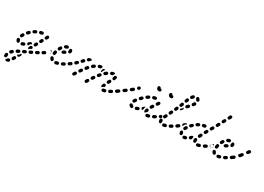

<svg xmlns="http://www.w3.org/2000/svg" viewBox="-57 -1421 3570 2596"><g transform="rotate(30 1728.0 -123.0)"><path d="M18 275Q22 274 28 271Q36 267 45 269Q54 272 59 280Q61 284 61 288Q62 293 61 297Q59 301 57 305Q54 308 50 311Q36 318 23 320Q14 321 6 315Q-1 309 -2 300Q-2 300 -2 299Q-2 298 -2 298Q3 295 8 291Q14 284 18 275Q18 275 18 275ZM-7 222Q-12 220 -16 217Q-16 217 -17 217Q-17 216 -17 216Q-22 215 -26 216Q-31 217 -34 220Q-38 222 -41 226Q-43 230 -44 234Q-46 246 -46 258Q-46 267 -40 274Q-33 281 -24 281Q-20 281 -15 279Q-11 278 -8 274Q-5 271 -3 267Q-1 263 -1 259Q-1 250 0 243Q1 237 0 231Q-2 226 -7 222ZM64 230 73 213Q78 204 87 202Q96 199 104 204Q112 209 115 218Q117 227 113 235L103 252Q101 256 97 259Q94 262 89 263Q85 264 81 264Q77 263 73 261Q71 259 68 256Q66 255 65 254Q61 248 61 242Q60 236 64 230ZM42 152Q39 149 35 146Q32 144 27 144Q23 144 18 145Q14 146 11 149Q2 157 -6 164Q-12 171 -12 180Q-12 190 -5 196Q-2 199 2 201Q6 203 11 203Q15 203 19 201Q23 199 27 196Q32 190 40 184Q47 178 48 168Q48 159 42 152ZM142 133Q139 142 133 149Q127 155 120 159Q111 164 103 168Q104 173 107 177Q110 182 115 184Q123 189 132 186Q141 183 145 175L155 157Q158 152 158 146Q157 139 154 134Q149 134 144 132Q143 131 142 131Q142 132 142 133ZM120 126Q122 122 121 117Q121 113 119 109Q114 101 106 98Q97 95 88 99Q79 104 70 109Q62 114 60 123Q57 132 62 140Q66 148 75 151Q84 153 92 149Q100 144 109 139Q113 137 116 134Q119 130 120 126ZM199 89Q200 84 200 80Q200 75 198 71Q194 63 185 60Q177 57 168 61L150 69Q146 71 143 74Q140 78 138 82Q137 86 137 91Q137 95 139 99Q143 107 152 111Q161 114 169 110L187 101Q191 99 194 96Q197 93 199 89ZM277 34Q275 30 272 27Q269 24 265 22Q260 21 256 21Q251 21 247 23L229 32Q225 34 222 37Q219 41 218 45Q216 49 217 54Q217 58 219 62Q221 66 224 69Q227 72 231 74Q236 75 240 75Q245 75 249 73L267 64Q275 60 278 51Q281 42 277 34ZM355 -6Q353 -10 350 -13Q346 -16 342 -17Q338 -19 333 -18Q329 -18 325 -16L307 -6Q299 -2 296 7Q293 16 298 24Q300 28 303 31Q307 34 311 35Q315 36 320 36Q324 35 328 33L346 24Q354 20 357 11Q360 2 355 -6ZM129 -9Q127 -13 124 -16Q121 -19 117 -20Q112 -22 108 -22Q104 -22 99 -20Q90 -15 82 -13Q73 -10 69 -1Q65 7 68 16Q69 20 72 23Q75 27 79 29Q83 31 88 31Q92 31 96 30Q107 26 118 21Q127 17 130 9Q133 0 129 -9ZM188 -1 189 -2 198 -19Q202 -27 211 -30Q220 -32 228 -28Q232 -26 235 -22Q238 -19 239 -15Q241 -10 240 -6Q240 -1 238 2L237 3L220 12Q212 15 206 22Q202 26 200 30Q199 30 199 30Q198 30 198 30Q190 25 187 16Q184 7 188 -1ZM8 19Q-3 7 -7 -10Q-8 -15 -8 -19Q-7 -23 -5 -27Q-2 -31 1 -34Q5 -36 9 -37Q18 -40 26 -35Q34 -30 37 -21Q38 -15 41 -12Q43 -10 44 -8Q45 -6 46 -3Q45 1 44 6Q44 10 44 13Q44 15 42 17Q41 18 40 20Q33 26 24 26Q14 25 8 19ZM431 -51Q428 -55 425 -58Q421 -61 417 -62Q412 -63 408 -62Q403 -61 400 -59L382 -48Q375 -44 372 -35Q370 -26 375 -18Q377 -14 381 -11Q385 -8 389 -7Q393 -6 398 -7Q402 -8 406 -10L423 -20Q431 -25 433 -34Q435 -43 431 -51ZM205 -51Q206 -51 207 -52Q206 -55 205 -57Q204 -60 202 -62Q199 -66 195 -68Q191 -70 187 -70Q182 -71 178 -70Q174 -68 170 -65Q162 -59 154 -53Q151 -50 148 -46Q146 -43 145 -38Q145 -34 146 -29Q147 -25 150 -22Q153 -17 158 -14Q163 -12 169 -12V-13L178 -29Q182 -37 189 -42Q196 -48 205 -51ZM239 -48Q243 -46 247 -45Q252 -45 256 -46Q260 -48 264 -50Q267 -53 269 -57L279 -75Q281 -79 281 -83Q282 -88 280 -92Q279 -96 276 -100Q273 -103 270 -105Q261 -110 252 -107Q243 -104 239 -96L230 -78Q225 -70 228 -61Q231 -52 239 -48ZM490 -73Q491 -77 490 -82Q489 -86 486 -90Q481 -98 472 -99Q463 -101 455 -95Q451 -93 449 -89Q446 -85 446 -81Q445 -76 446 -72Q447 -68 449 -64Q455 -56 464 -55Q473 -53 481 -58V-59Q485 -61 487 -65Q489 -69 490 -73ZM6 -74Q7 -70 10 -67Q13 -63 17 -62Q26 -58 35 -61Q43 -64 47 -72Q51 -81 56 -89Q61 -97 59 -106Q56 -115 48 -120Q44 -122 40 -123Q36 -124 31 -122Q27 -121 23 -119Q20 -116 18 -112Q11 -102 7 -91Q5 -87 5 -83Q4 -78 6 -74ZM269 -139Q270 -134 273 -131Q276 -127 280 -125Q288 -121 297 -124Q306 -126 311 -135L320 -152Q322 -156 323 -161Q323 -165 322 -169Q320 -174 318 -177Q315 -181 311 -183Q303 -187 294 -184Q285 -182 280 -174L271 -156Q269 -152 268 -147Q268 -143 269 -139ZM63 -139Q66 -136 70 -134Q75 -133 79 -133Q84 -133 88 -135Q92 -137 95 -140Q102 -147 109 -154Q116 -161 116 -170Q116 -179 110 -186Q107 -189 102 -191Q98 -193 94 -193Q89 -193 85 -192Q81 -190 78 -187Q70 -179 62 -171Q56 -164 56 -155Q56 -145 63 -139ZM128 -201Q133 -193 142 -191Q152 -189 159 -194Q168 -199 176 -204Q185 -208 187 -217Q190 -226 186 -234Q181 -243 172 -245Q163 -248 155 -243Q145 -238 135 -232Q127 -227 125 -218Q123 -209 128 -201ZM311 -216Q312 -212 315 -208Q317 -205 321 -203Q325 -201 330 -200Q334 -200 338 -201Q343 -202 346 -205Q350 -208 352 -212L362 -229Q366 -237 364 -246Q361 -255 353 -260Q345 -264 336 -262Q327 -259 322 -251L313 -233Q310 -229 310 -225Q309 -221 311 -216ZM208 -243Q210 -234 218 -229Q226 -224 235 -226Q244 -229 253 -230Q263 -231 268 -238Q274 -246 273 -255Q272 -259 270 -263Q268 -267 264 -270Q261 -273 257 -274Q252 -275 248 -274Q236 -273 225 -270Q216 -268 211 -260Q206 -252 208 -243Z M652 8Q654 4 655 0Q655 -4 654 -9Q652 -18 644 -22Q636 -27 627 -25Q617 -22 607 -20Q598 -19 593 -11Q587 -4 589 5Q590 10 592 14Q594 17 598 20Q602 23 606 24Q610 25 615 24Q626 22 638 19Q643 18 646 15Q650 12 652 8ZM530 6Q519 -5 512 -20Q509 -29 513 -37Q516 -46 525 -49Q533 -53 542 -49Q551 -46 554 -37Q557 -30 561 -26Q564 -23 566 -19Q568 -15 568 -11Q567 -9 567 -8Q566 -5 566 -2Q565 0 564 2Q563 4 561 5Q555 12 546 12Q536 12 530 6ZM736 -50Q734 -53 730 -56Q727 -59 723 -60Q718 -61 714 -61Q709 -60 705 -58Q696 -53 687 -48Q683 -46 680 -43Q677 -40 676 -35Q674 -31 675 -27Q675 -22 677 -18Q681 -10 690 -7Q699 -4 707 -8Q717 -13 727 -19Q735 -23 738 -32Q741 -41 736 -50ZM795 -90Q793 -94 789 -96Q785 -98 781 -99Q776 -100 772 -99Q768 -98 764 -95L762 -94Q755 -89 753 -80Q751 -70 757 -63Q759 -59 763 -57Q767 -54 771 -54Q776 -53 780 -54Q784 -55 788 -57L790 -59Q798 -64 799 -73Q801 -82 795 -90ZM449 -64Q447 -68 446 -72Q445 -77 446 -81Q447 -86 449 -89Q452 -93 455 -96L473 -108Q476 -110 479 -111Q483 -112 486 -112Q485 -108 485 -104Q484 -95 486 -87Q488 -78 493 -70Q494 -69 495 -68L481 -58Q473 -53 464 -55Q455 -57 449 -64ZM526 -75Q535 -73 543 -79Q550 -85 552 -94Q553 -104 555 -114Q556 -118 556 -122Q555 -127 553 -131Q550 -134 546 -137Q543 -140 538 -141Q529 -143 521 -138Q514 -133 512 -124Q509 -112 507 -100Q506 -91 511 -84Q517 -76 526 -75ZM615 -191 634 -201Q643 -205 652 -202Q660 -199 665 -191Q669 -182 666 -174Q663 -165 654 -161L635 -151Q626 -147 618 -149Q609 -152 605 -161Q603 -163 603 -166Q602 -169 602 -172Q604 -175 606 -178Q609 -183 611 -189Q612 -189 613 -190Q614 -190 615 -191ZM536 -177Q537 -173 540 -169Q543 -166 547 -164Q551 -162 555 -161Q560 -161 564 -162Q568 -164 572 -166Q575 -169 577 -173Q582 -182 587 -190Q592 -198 590 -207Q589 -216 581 -221Q573 -227 564 -225Q555 -223 550 -215Q543 -205 537 -194Q535 -190 535 -186Q534 -181 536 -177ZM708 -262Q699 -265 691 -261Q689 -260 687 -259Q685 -257 683 -255Q683 -254 683 -253Q682 -245 679 -238Q679 -236 679 -234Q680 -233 680 -231Q680 -230 680 -229Q676 -220 680 -212Q683 -203 691 -199Q695 -197 700 -197Q704 -197 709 -199Q713 -200 716 -203Q719 -206 721 -211Q726 -220 726 -232Q726 -242 721 -251Q717 -259 708 -262ZM598 -240Q602 -232 611 -229Q620 -226 628 -230Q636 -234 644 -236Q648 -237 652 -240Q656 -243 658 -247Q660 -251 661 -255Q661 -259 660 -264Q658 -273 650 -278Q642 -282 633 -280Q620 -277 608 -270Q599 -266 597 -257Q594 -248 598 -240Z M1126 -10Q1125 -14 1122 -18Q1120 -21 1116 -24Q1108 -29 1099 -26Q1090 -24 1085 -16L1073 3Q1071 7 1070 11Q1070 16 1071 20Q1072 24 1075 28Q1077 31 1081 34Q1089 39 1098 36Q1107 34 1112 26L1123 7Q1126 3 1126 -1Q1127 -5 1126 -10ZM932 -11Q931 -15 929 -19Q926 -23 923 -25Q915 -30 906 -28Q897 -26 891 -19Q884 -7 880 -1Q874 7 876 16Q877 25 885 30Q889 33 893 34Q898 35 902 34Q906 33 910 31Q914 29 916 25Q921 18 929 6Q932 2 932 -2Q933 -6 932 -11ZM1392 11Q1394 7 1395 3Q1395 -2 1394 -6Q1392 -15 1384 -20Q1376 -24 1367 -22Q1357 -19 1348 -18Q1344 -18 1340 -16Q1336 -13 1333 -10Q1330 -6 1329 -2Q1328 2 1329 7Q1330 16 1337 22Q1344 28 1354 26Q1366 25 1378 22Q1383 20 1386 18Q1390 15 1392 11ZM1478 -32Q1479 -36 1478 -41Q1478 -45 1475 -49Q1471 -57 1462 -60Q1453 -62 1445 -57Q1435 -52 1426 -47Q1422 -45 1419 -41Q1416 -38 1415 -34Q1414 -29 1414 -25Q1415 -20 1417 -16Q1421 -8 1430 -5Q1439 -3 1447 -7Q1457 -12 1467 -18Q1471 -21 1474 -24Q1477 -28 1478 -32ZM1300 -45Q1303 -56 1307 -68Q1310 -77 1319 -81Q1327 -85 1336 -82Q1340 -80 1344 -77Q1347 -74 1349 -70Q1351 -66 1351 -62Q1351 -57 1350 -53Q1347 -47 1346 -41Q1346 -41 1345 -41Q1337 -40 1329 -35Q1321 -31 1315 -24Q1314 -22 1312 -19Q1309 -21 1307 -23Q1305 -25 1303 -28Q1301 -32 1300 -36Q1299 -40 1300 -45ZM1167 -100Q1164 -102 1159 -103Q1155 -104 1150 -103Q1146 -103 1142 -100Q1138 -98 1136 -94Q1129 -85 1123 -76Q1118 -68 1120 -59Q1121 -50 1129 -44Q1137 -39 1146 -41Q1155 -43 1160 -50Q1167 -60 1173 -68Q1178 -76 1176 -85Q1175 -94 1167 -100ZM974 -101Q970 -103 966 -104Q961 -105 957 -105Q953 -104 949 -101Q945 -99 942 -95Q936 -87 930 -77Q925 -69 926 -60Q928 -51 936 -46Q939 -43 944 -42Q948 -41 953 -42Q957 -43 961 -46Q965 -48 967 -52Q973 -61 979 -69Q985 -77 983 -86Q981 -95 974 -101ZM1536 -90Q1530 -97 1521 -99Q1512 -101 1504 -96L1502 -94Q1498 -91 1496 -88Q1493 -84 1493 -80Q1492 -75 1493 -71Q1494 -66 1496 -63Q1499 -59 1502 -57Q1506 -54 1511 -53Q1515 -52 1519 -53Q1524 -54 1527 -57L1530 -58Q1537 -64 1539 -73Q1541 -82 1536 -90ZM812 -102Q806 -110 797 -111Q788 -113 780 -107Q772 -101 764 -95Q760 -93 758 -89Q756 -85 755 -81Q754 -77 755 -72Q756 -68 759 -64Q764 -56 773 -55Q782 -53 790 -59Q799 -65 807 -71Q814 -76 816 -85Q817 -95 812 -102ZM1347 -104Q1351 -102 1355 -102Q1360 -101 1364 -103Q1368 -104 1372 -107Q1375 -110 1377 -114Q1382 -122 1388 -133Q1392 -141 1389 -150Q1387 -159 1379 -163Q1370 -168 1361 -165Q1352 -163 1348 -154Q1342 -144 1337 -135Q1333 -126 1336 -117Q1339 -108 1347 -104ZM884 -144Q885 -149 883 -153Q881 -157 878 -160Q872 -167 863 -168Q853 -168 847 -162Q839 -155 832 -148Q825 -142 824 -133Q824 -124 830 -117Q836 -110 845 -109Q855 -108 862 -115Q869 -121 877 -129Q880 -132 882 -136Q884 -140 884 -144ZM1225 -171Q1222 -174 1218 -175Q1214 -177 1209 -176Q1205 -176 1201 -174Q1197 -172 1194 -169Q1186 -160 1179 -151Q1173 -144 1174 -135Q1175 -125 1182 -120Q1189 -114 1198 -115Q1208 -115 1214 -123Q1221 -131 1227 -139Q1234 -146 1233 -155Q1232 -165 1225 -171ZM1040 -156Q1039 -160 1037 -164Q1035 -168 1032 -171Q1025 -178 1016 -177Q1006 -176 1000 -169Q993 -161 985 -152Q983 -149 981 -144Q980 -140 980 -136Q981 -131 983 -127Q985 -123 988 -120Q992 -118 996 -116Q1000 -115 1005 -115Q1009 -116 1013 -118Q1017 -120 1020 -124Q1027 -132 1034 -140Q1037 -143 1038 -147Q1040 -151 1040 -156ZM939 -225Q932 -231 923 -231Q913 -230 907 -224L893 -209Q887 -202 887 -192Q888 -183 895 -177Q898 -174 902 -172Q906 -171 911 -171Q915 -171 919 -173Q923 -175 926 -178L940 -193Q947 -200 946 -209Q946 -219 939 -225ZM1299 -214Q1300 -218 1299 -223Q1298 -227 1295 -231Q1292 -234 1288 -236Q1284 -239 1280 -239Q1276 -240 1271 -239Q1267 -238 1263 -235Q1254 -228 1245 -220Q1238 -214 1237 -205Q1237 -196 1243 -188Q1249 -181 1258 -181Q1267 -180 1274 -186Q1282 -193 1290 -199Q1294 -202 1296 -206Q1299 -210 1299 -214ZM1106 -213Q1107 -218 1106 -222Q1105 -226 1102 -230Q1097 -237 1087 -239Q1078 -240 1071 -235Q1061 -228 1052 -221Q1045 -215 1044 -205Q1043 -196 1049 -189Q1055 -182 1064 -181Q1074 -180 1081 -186Q1089 -193 1097 -199Q1101 -201 1103 -205Q1105 -209 1106 -213ZM1380 -196Q1381 -192 1385 -189Q1388 -186 1392 -184Q1396 -183 1400 -183Q1405 -183 1409 -184Q1413 -186 1416 -189Q1420 -192 1421 -197Q1427 -211 1429 -223Q1430 -228 1428 -232Q1427 -236 1425 -240Q1422 -243 1418 -246Q1414 -248 1410 -249Q1401 -250 1393 -244Q1386 -239 1384 -230Q1383 -223 1380 -214Q1378 -210 1378 -205Q1378 -201 1380 -196ZM1196 -206Q1196 -210 1197 -215Q1199 -219 1200 -223Q1200 -224 1200 -225Q1200 -225 1200 -225Q1200 -226 1200 -226Q1200 -235 1206 -243Q1212 -250 1221 -250Q1225 -251 1230 -250Q1234 -248 1237 -245Q1238 -245 1238 -245Q1238 -244 1238 -244Q1234 -241 1230 -237Q1224 -232 1220 -224Q1215 -216 1215 -207Q1214 -203 1215 -199Q1211 -199 1208 -199Q1203 -198 1198 -197Q1196 -201 1196 -206ZM1189 -258Q1187 -266 1180 -272Q1172 -277 1164 -275Q1151 -274 1139 -270Q1135 -269 1131 -266Q1128 -263 1126 -259Q1123 -255 1123 -251Q1123 -246 1124 -242Q1127 -233 1135 -229Q1143 -224 1152 -227Q1161 -230 1170 -231Q1172 -231 1174 -232Q1176 -233 1178 -234Q1179 -237 1180 -241Q1182 -250 1188 -257Q1189 -257 1189 -258ZM1316 -243Q1315 -248 1315 -252Q1316 -256 1318 -260Q1320 -264 1323 -267Q1326 -270 1330 -272Q1343 -276 1355 -278Q1363 -280 1371 -275Q1378 -271 1380 -263Q1380 -263 1380 -262Q1372 -257 1368 -249Q1364 -242 1362 -234Q1354 -232 1345 -229Q1336 -226 1328 -230Q1319 -234 1316 -243ZM954 -243Q949 -252 952 -260Q955 -269 963 -274Q976 -281 991 -283Q1000 -284 1007 -278Q1014 -272 1015 -263Q1016 -262 1016 -261Q1016 -260 1016 -260Q1010 -258 1005 -255Q998 -249 993 -242Q991 -239 990 -237Q987 -236 984 -234Q976 -230 967 -232Q958 -235 954 -243Z M1561 -87Q1561 -91 1560 -96Q1559 -100 1557 -104Q1554 -108 1550 -110Q1547 -112 1542 -113Q1538 -114 1533 -113Q1529 -112 1525 -109L1504 -94Q1500 -91 1498 -88Q1496 -84 1495 -79Q1494 -75 1495 -71Q1496 -66 1499 -63Q1501 -59 1505 -57Q1509 -54 1513 -53Q1518 -53 1522 -54Q1526 -55 1530 -57L1551 -72Q1555 -75 1557 -79Q1560 -83 1561 -87ZM1638 -163Q1635 -166 1631 -169Q1627 -171 1623 -172Q1618 -172 1614 -171Q1610 -170 1606 -167L1585 -152Q1577 -146 1576 -137Q1575 -128 1580 -121Q1583 -117 1587 -115Q1590 -112 1595 -112Q1599 -111 1604 -112Q1608 -113 1612 -116L1633 -131Q1640 -137 1642 -146Q1643 -155 1638 -163ZM1716 -225Q1710 -232 1701 -233Q1691 -234 1684 -228Q1675 -220 1664 -212Q1657 -206 1656 -197Q1655 -187 1660 -180Q1666 -173 1675 -172Q1685 -171 1692 -177Q1703 -185 1713 -193Q1720 -199 1721 -208Q1722 -218 1716 -225ZM1774 -280Q1771 -283 1766 -285Q1762 -287 1758 -286Q1753 -286 1749 -285Q1745 -283 1742 -280Q1740 -278 1738 -276Q1731 -269 1731 -260Q1731 -250 1738 -244Q1744 -237 1753 -237Q1763 -237 1769 -244Q1772 -246 1774 -248Q1781 -255 1780 -264Q1780 -274 1774 -280Z M2076 10Q2078 7 2079 2Q2080 -2 2078 -7Q2076 -16 2068 -20Q2060 -25 2051 -23Q2041 -20 2033 -19Q2028 -19 2024 -17Q2020 -15 2018 -11Q2015 -8 2013 -4Q2012 1 2012 5Q2013 10 2015 14Q2017 17 2020 20Q2024 23 2028 25Q2032 26 2037 26Q2049 25 2062 21Q2067 20 2070 17Q2074 14 2076 10ZM1804 22Q1813 18 1816 10Q1818 6 1818 1Q1818 -3 1816 -7Q1815 -12 1811 -15Q1808 -18 1804 -20Q1799 -22 1796 -25Q1791 -33 1782 -34Q1772 -36 1765 -30Q1757 -25 1756 -16Q1754 -7 1760 1Q1765 8 1772 14Q1779 19 1787 22Q1795 25 1804 22ZM1904 -9Q1905 -14 1905 -18Q1905 -23 1903 -27Q1901 -31 1898 -34Q1894 -37 1890 -38Q1886 -39 1881 -39Q1877 -39 1873 -37Q1863 -32 1854 -28Q1850 -26 1846 -23Q1843 -20 1842 -16Q1840 -12 1840 -7Q1840 -3 1842 1Q1843 5 1847 9Q1850 12 1854 13Q1858 15 1863 15Q1867 15 1871 13Q1882 9 1893 3Q1897 2 1900 -2Q1902 -5 1904 -9ZM2160 -49Q2158 -53 2155 -55Q2151 -58 2147 -59Q2142 -61 2138 -60Q2134 -59 2130 -57Q2120 -52 2111 -47Q2107 -45 2104 -42Q2101 -38 2100 -34Q2098 -30 2099 -25Q2099 -21 2101 -17Q2105 -9 2114 -6Q2123 -3 2131 -7Q2141 -12 2152 -18Q2160 -23 2162 -32Q2165 -41 2160 -49ZM1977 -24Q1974 -27 1973 -32Q1971 -36 1972 -40Q1973 -52 1978 -66Q1980 -75 1989 -79Q1997 -84 2006 -81Q2010 -79 2013 -77Q2017 -74 2019 -70Q2021 -66 2021 -61Q2022 -57 2021 -53Q2018 -45 2017 -38Q2016 -38 2015 -37Q2006 -33 2000 -26Q1996 -21 1994 -15Q1993 -15 1993 -15Q1992 -15 1992 -15Q1987 -16 1983 -18Q1979 -20 1977 -24ZM1955 -86Q1951 -85 1948 -82Q1939 -76 1931 -70Q1927 -68 1924 -64Q1922 -60 1921 -56Q1920 -51 1921 -47Q1922 -43 1924 -39Q1929 -33 1936 -30Q1943 -28 1950 -30Q1949 -36 1950 -43Q1951 -57 1956 -73Q1958 -80 1963 -87Q1959 -87 1955 -86ZM2221 -90Q2219 -94 2215 -96Q2211 -98 2207 -99Q2202 -100 2198 -99Q2194 -98 2190 -95L2187 -93Q2179 -88 2178 -79Q2176 -69 2181 -62Q2184 -58 2188 -56Q2191 -53 2196 -53Q2200 -52 2205 -53Q2209 -54 2213 -56L2216 -59Q2224 -64 2225 -73Q2227 -82 2221 -90ZM1764 -72Q1763 -76 1763 -81Q1764 -85 1766 -89Q1772 -99 1779 -110Q1782 -113 1785 -116Q1789 -118 1794 -119Q1798 -120 1802 -119Q1807 -118 1810 -115Q1818 -110 1820 -100Q1821 -91 1816 -84Q1810 -75 1805 -67Q1803 -62 1799 -59Q1794 -57 1789 -56Q1787 -56 1785 -57Q1781 -57 1777 -57Q1776 -57 1776 -58Q1775 -58 1774 -58Q1771 -60 1768 -64Q1765 -67 1764 -72ZM2006 -126Q2005 -121 2006 -117Q2007 -113 2010 -109Q2013 -105 2017 -103Q2025 -98 2034 -101Q2043 -103 2047 -111Q2050 -115 2051 -117Q2053 -120 2059 -129Q2061 -132 2062 -137Q2063 -141 2062 -145Q2061 -150 2059 -154Q2056 -157 2053 -160Q2045 -165 2036 -163Q2027 -162 2021 -154Q2015 -144 2013 -141Q2011 -138 2009 -134Q2006 -130 2006 -126ZM1820 -149Q1820 -140 1827 -134Q1834 -127 1843 -127Q1852 -127 1859 -134Q1865 -140 1872 -147L1874 -149Q1881 -156 1881 -165Q1881 -174 1875 -181Q1868 -188 1859 -188Q1849 -188 1843 -181L1840 -179Q1833 -172 1826 -165Q1820 -159 1820 -149ZM2062 -214 2060 -211Q2055 -204 2057 -195Q2059 -185 2067 -180Q2075 -175 2084 -177Q2093 -179 2098 -187L2100 -190Q2107 -201 2110 -206Q2115 -214 2113 -223Q2111 -232 2103 -237Q2099 -239 2095 -240Q2090 -241 2086 -240Q2082 -239 2078 -236Q2074 -233 2072 -229Q2069 -225 2062 -214ZM1894 -197Q1899 -189 1908 -188Q1917 -186 1925 -191Q1934 -197 1942 -203Q1950 -208 1952 -217Q1955 -226 1950 -234Q1945 -242 1936 -244Q1927 -246 1919 -241Q1909 -235 1899 -228Q1891 -223 1890 -214Q1888 -205 1894 -197ZM1972 -244Q1975 -235 1983 -231Q1991 -226 2000 -228Q2010 -231 2019 -233Q2024 -233 2028 -236Q2031 -238 2034 -242Q2037 -245 2038 -249Q2039 -254 2038 -258Q2037 -267 2029 -273Q2022 -278 2012 -277Q2000 -275 1988 -272Q1979 -269 1975 -261Q1970 -253 1972 -244Z M2023 -403Q2027 -401 2030 -398Q2033 -395 2034 -391Q2036 -386 2036 -382Q2035 -377 2033 -373Q2032 -369 2028 -366Q2025 -363 2021 -362Q2014 -360 2007 -360Q1999 -360 1991 -363Q1984 -366 1978 -371Q1973 -377 1970 -384Q1967 -392 1967 -400Q1967 -402 1967 -403Q1967 -408 1969 -412Q1971 -416 1974 -419Q1978 -421 1982 -423Q1986 -424 1991 -424Q1998 -423 2004 -418Q2010 -413 2011 -405Q2014 -406 2017 -405Q2020 -405 2023 -403ZM2207 -403Q2211 -401 2214 -398Q2217 -395 2218 -391Q2220 -386 2220 -382Q2219 -377 2217 -373Q2216 -369 2212 -366Q2209 -363 2205 -362Q2198 -360 2191 -360Q2183 -360 2175 -363Q2168 -366 2162 -371Q2157 -377 2154 -384Q2150 -392 2151 -400Q2151 -402 2151 -403Q2151 -408 2153 -412Q2155 -416 2158 -419Q2162 -421 2166 -423Q2170 -424 2175 -424Q2182 -423 2188 -418Q2194 -413 2195 -405Q2198 -406 2201 -405Q2204 -405 2207 -403Z M2337 9Q2339 5 2339 0Q2340 -4 2338 -9Q2336 -18 2327 -22Q2319 -26 2310 -24Q2301 -21 2292 -19Q2283 -17 2278 -10Q2272 -2 2274 7Q2275 12 2277 15Q2280 19 2284 22Q2287 24 2292 25Q2296 26 2300 25Q2311 23 2323 19Q2328 18 2331 15Q2335 12 2337 9ZM2215 -6Q2209 -19 2209 -36Q2209 -45 2216 -52Q2222 -58 2232 -58Q2241 -58 2247 -52Q2254 -45 2254 -36Q2254 -28 2256 -24Q2257 -23 2257 -22Q2257 -21 2258 -20Q2253 -13 2252 -5Q2251 -2 2251 1Q2250 3 2248 4Q2246 5 2245 6Q2236 9 2227 6Q2219 2 2215 -6ZM2418 -50Q2416 -54 2413 -57Q2409 -60 2405 -61Q2400 -62 2396 -62Q2392 -61 2388 -59Q2378 -54 2370 -49Q2361 -45 2359 -36Q2356 -27 2360 -19Q2362 -15 2366 -12Q2369 -9 2373 -7Q2378 -6 2382 -7Q2387 -7 2391 -9Q2400 -14 2410 -20Q2418 -24 2421 -33Q2423 -42 2418 -50ZM2476 -90Q2474 -94 2470 -96Q2466 -98 2462 -99Q2458 -100 2453 -99Q2449 -98 2445 -95H2444Q2436 -89 2435 -80Q2433 -71 2438 -63Q2441 -60 2445 -57Q2448 -55 2453 -54Q2457 -53 2462 -54Q2466 -55 2470 -58L2471 -59Q2479 -64 2480 -73Q2482 -82 2476 -90ZM2229 -95Q2230 -91 2233 -87Q2236 -84 2240 -81Q2248 -77 2257 -79Q2266 -82 2270 -90Q2274 -96 2281 -110Q2283 -114 2283 -118Q2283 -123 2282 -127Q2281 -131 2278 -135Q2275 -138 2271 -140Q2262 -144 2254 -141Q2245 -138 2241 -130Q2234 -118 2231 -112Q2229 -108 2228 -104Q2228 -99 2229 -95ZM2270 -174Q2271 -170 2274 -167Q2277 -163 2281 -161Q2290 -157 2298 -161Q2307 -164 2311 -172L2320 -191Q2322 -196 2322 -200Q2323 -204 2321 -209Q2320 -213 2317 -216Q2314 -220 2310 -221Q2301 -225 2292 -222Q2284 -219 2280 -211L2270 -191Q2269 -187 2268 -183Q2268 -178 2270 -174ZM2310 -277 2308 -273Q2306 -269 2306 -264Q2306 -260 2308 -256Q2309 -251 2312 -248Q2315 -245 2319 -243Q2328 -239 2337 -243Q2345 -246 2349 -254L2351 -259L2358 -274Q2362 -282 2358 -291Q2355 -300 2347 -304Q2338 -307 2329 -304Q2321 -301 2317 -292ZM2398 -288 2413 -304Q2419 -310 2419 -320Q2419 -329 2412 -335Q2411 -336 2411 -336Q2410 -337 2410 -337L2406 -329Q2403 -321 2397 -315Q2391 -308 2382 -305Q2380 -304 2378 -303Q2379 -301 2379 -299Q2383 -291 2382 -281Q2387 -282 2391 -283Q2395 -285 2398 -288ZM2356 -325Q2360 -324 2365 -324Q2369 -324 2373 -325Q2378 -327 2381 -330Q2384 -334 2385 -338L2394 -357Q2397 -366 2393 -375Q2390 -383 2381 -387Q2377 -388 2373 -388Q2368 -388 2364 -387Q2360 -385 2357 -382Q2354 -379 2352 -374L2344 -355Q2340 -346 2344 -337Q2348 -329 2356 -325ZM2474 -401Q2471 -404 2466 -406Q2462 -407 2458 -407Q2453 -407 2449 -405Q2445 -403 2442 -400L2427 -384Q2421 -377 2421 -368Q2422 -359 2429 -352Q2435 -346 2445 -346Q2454 -347 2460 -354L2475 -369Q2481 -376 2481 -385Q2481 -395 2474 -401ZM2376 -421Q2378 -417 2381 -414Q2384 -411 2388 -409Q2397 -406 2406 -410Q2414 -415 2417 -423Q2421 -433 2424 -442Q2428 -451 2424 -460Q2420 -468 2412 -472Q2408 -473 2403 -473Q2399 -473 2394 -471Q2390 -470 2387 -466Q2384 -463 2382 -459Q2378 -449 2375 -438Q2373 -434 2373 -429Q2374 -425 2376 -421ZM2527 -473Q2527 -474 2526 -474Q2526 -474 2525 -475Q2519 -475 2513 -477Q2508 -476 2503 -473Q2499 -471 2496 -466Q2492 -459 2485 -450Q2480 -443 2481 -434Q2482 -424 2490 -419Q2497 -413 2506 -414Q2516 -416 2521 -423Q2529 -433 2534 -442Q2539 -450 2537 -459Q2535 -468 2527 -473ZM2422 -493Q2426 -490 2430 -489Q2435 -488 2439 -488Q2443 -489 2447 -491Q2451 -493 2454 -497Q2460 -504 2466 -509Q2469 -512 2471 -516Q2473 -520 2473 -525Q2474 -529 2472 -534Q2471 -538 2468 -541Q2465 -545 2461 -547Q2457 -548 2452 -549Q2448 -549 2444 -548Q2439 -546 2436 -543Q2427 -535 2419 -525Q2413 -517 2414 -508Q2415 -499 2422 -493ZM2527 -555Q2534 -550 2539 -543Q2544 -536 2548 -528Q2551 -519 2547 -510Q2544 -502 2535 -499Q2526 -495 2518 -499Q2509 -503 2506 -511Q2504 -516 2501 -518Q2499 -519 2498 -520Q2497 -521 2496 -523Q2496 -523 2496 -523Q2496 -533 2493 -542Q2493 -542 2493 -543Q2493 -545 2494 -546Q2495 -548 2495 -549Q2501 -557 2510 -558Q2519 -560 2527 -555Z M2658 -3Q2657 -3 2657 -4Q2657 -4 2657 -4Q2655 -7 2654 -10Q2653 -12 2651 -13Q2649 -15 2646 -16Q2642 -18 2638 -18Q2633 -19 2629 -17Q2621 -14 2614 -13Q2609 -13 2605 -11Q2601 -8 2599 -5Q2596 -1 2595 3Q2594 8 2594 12Q2596 21 2603 27Q2611 32 2620 31Q2631 30 2643 26Q2652 23 2656 14Q2661 6 2658 -3ZM2870 12Q2872 8 2872 4Q2873 -1 2871 -5Q2868 -14 2860 -18Q2852 -23 2843 -20Q2832 -17 2823 -15Q2814 -13 2809 -6Q2803 2 2805 11Q2806 15 2808 19Q2810 23 2814 26Q2818 28 2822 29Q2826 30 2831 29Q2843 27 2856 23Q2861 22 2864 19Q2868 16 2870 12ZM2539 -4Q2532 -17 2530 -31Q2529 -36 2530 -40Q2531 -44 2534 -48Q2536 -52 2540 -54Q2544 -56 2548 -57Q2558 -58 2565 -53Q2573 -47 2574 -38Q2575 -32 2578 -27Q2579 -25 2580 -23Q2581 -21 2581 -18Q2575 -11 2573 -2Q2573 0 2572 2Q2572 2 2571 3Q2571 3 2570 3Q2562 8 2553 6Q2544 4 2539 -4ZM2747 -12Q2744 -23 2744 -35Q2744 -39 2745 -44Q2746 -53 2753 -59Q2760 -65 2770 -64Q2774 -63 2778 -61Q2782 -59 2785 -56Q2787 -52 2789 -48Q2790 -43 2789 -39Q2789 -37 2789 -35Q2789 -29 2790 -24Q2791 -23 2791 -22Q2791 -21 2791 -20Q2791 -19 2790 -19Q2785 -11 2783 -2Q2783 -2 2783 -1Q2781 1 2779 2Q2777 3 2775 3Q2766 6 2758 1Q2749 -3 2747 -12ZM2955 -48Q2953 -52 2949 -55Q2946 -57 2942 -59Q2937 -60 2933 -59Q2928 -59 2924 -57Q2914 -51 2905 -46Q2901 -44 2898 -41Q2895 -37 2893 -33Q2892 -29 2892 -24Q2893 -20 2895 -16Q2899 -7 2908 -5Q2917 -2 2925 -6Q2936 -11 2946 -17Q2955 -22 2957 -31Q2960 -40 2955 -48ZM2719 -63Q2715 -65 2711 -65Q2706 -65 2702 -64Q2698 -62 2694 -59Q2687 -53 2680 -47Q2673 -41 2672 -32Q2671 -23 2677 -15Q2683 -8 2692 -7Q2701 -6 2709 -12Q2715 -18 2722 -24Q2722 -29 2722 -35Q2722 -41 2722 -47Q2723 -53 2725 -59Q2722 -62 2719 -63ZM3022 -73Q3023 -78 3022 -82Q3021 -86 3018 -90Q3013 -98 3004 -99Q2995 -101 2987 -95Q2985 -94 2983 -93Q2975 -87 2974 -78Q2972 -69 2977 -61Q2982 -54 2992 -52Q3001 -50 3008 -55Q3011 -57 3013 -59Q3017 -61 3019 -65Q3021 -69 3022 -73ZM2494 -104Q2492 -108 2488 -110Q2484 -112 2479 -113Q2475 -113 2471 -112Q2466 -111 2463 -108Q2453 -101 2445 -96Q2442 -93 2439 -89Q2437 -86 2436 -81Q2435 -77 2436 -72Q2437 -68 2439 -64Q2445 -57 2454 -55Q2463 -53 2471 -58Q2479 -64 2490 -73Q2498 -78 2499 -87Q2500 -97 2494 -104ZM2571 -139Q2580 -141 2588 -136Q2592 -134 2595 -131Q2597 -127 2598 -123Q2599 -118 2599 -114Q2598 -109 2596 -106Q2591 -98 2587 -90Q2584 -84 2579 -81Q2573 -77 2567 -77Q2565 -78 2562 -79Q2559 -79 2557 -79Q2548 -84 2546 -92Q2543 -101 2547 -110Q2551 -119 2557 -129Q2562 -137 2571 -139ZM2769 -101Q2770 -96 2773 -93Q2776 -90 2780 -88Q2784 -86 2789 -86Q2793 -86 2798 -87Q2802 -89 2805 -92Q2808 -95 2810 -99Q2815 -109 2820 -119Q2824 -128 2821 -137Q2818 -145 2810 -150Q2806 -152 2801 -152Q2797 -152 2793 -151Q2788 -149 2785 -146Q2782 -143 2780 -139Q2774 -128 2769 -118Q2767 -114 2767 -109Q2767 -105 2769 -101ZM2566 -161Q2567 -161 2568 -161Q2568 -162 2568 -162Q2568 -162 2567 -162Q2562 -169 2552 -171Q2543 -172 2536 -166L2518 -152Q2514 -149 2512 -145Q2510 -141 2509 -137Q2509 -132 2510 -128Q2511 -124 2514 -120Q2516 -118 2518 -116Q2521 -114 2524 -113Q2525 -116 2527 -120Q2532 -130 2538 -140Q2542 -148 2549 -153Q2557 -159 2566 -161ZM2634 -156Q2640 -162 2647 -169Q2654 -175 2654 -185Q2654 -194 2648 -201Q2641 -208 2632 -208Q2623 -208 2616 -201Q2608 -194 2601 -186Q2598 -183 2596 -179Q2595 -175 2595 -170Q2595 -166 2597 -162Q2599 -158 2602 -154Q2602 -154 2602 -154Q2603 -154 2603 -154Q2604 -153 2605 -152Q2612 -148 2620 -149Q2628 -150 2634 -156ZM2822 -172Q2830 -168 2839 -171Q2848 -173 2852 -181L2864 -202Q2868 -210 2866 -219Q2863 -228 2855 -232Q2847 -237 2838 -234Q2829 -232 2824 -223L2813 -203Q2809 -195 2811 -186Q2814 -177 2822 -172ZM2673 -246Q2682 -252 2691 -257Q2700 -261 2708 -258Q2717 -256 2722 -247Q2724 -243 2724 -239Q2725 -235 2723 -230Q2722 -226 2719 -223Q2716 -219 2712 -217Q2704 -213 2696 -208Q2689 -203 2681 -205Q2673 -206 2668 -212Q2667 -213 2666 -214Q2666 -214 2666 -214Q2666 -215 2665 -215Q2660 -223 2663 -232Q2665 -241 2673 -246ZM2760 -282Q2771 -285 2782 -286Q2792 -287 2799 -281Q2806 -275 2807 -266Q2808 -262 2806 -257Q2805 -253 2802 -249Q2800 -246 2796 -244Q2792 -242 2787 -241Q2779 -240 2770 -238Q2765 -237 2761 -238Q2757 -239 2753 -241Q2750 -243 2748 -245Q2746 -248 2745 -251Q2744 -252 2743 -254Q2743 -255 2743 -255Q2743 -255 2743 -256Q2741 -265 2746 -273Q2751 -280 2760 -282ZM2868 -255Q2876 -250 2885 -252Q2894 -255 2898 -263L2910 -283Q2915 -291 2912 -300Q2910 -309 2902 -314Q2894 -319 2885 -316Q2876 -314 2871 -306L2859 -285Q2855 -277 2857 -268Q2860 -259 2868 -255ZM2915 -336Q2923 -332 2932 -335Q2941 -337 2945 -346L2956 -366Q2961 -374 2958 -383Q2955 -392 2947 -397Q2939 -401 2930 -398Q2921 -396 2917 -387L2906 -367Q2901 -359 2904 -350Q2907 -341 2915 -336ZM2958 -464 2950 -450Q2946 -442 2948 -433Q2951 -424 2959 -419Q2967 -415 2976 -418Q2985 -420 2990 -429L2997 -443L3001 -449Q3005 -457 3002 -466Q3000 -475 2991 -480Q2983 -484 2974 -481Q2965 -479 2961 -470ZM3004 -503Q3012 -498 3021 -501Q3030 -504 3034 -512L3045 -532Q3049 -541 3047 -550Q3044 -559 3036 -563Q3027 -567 3018 -565Q3009 -562 3005 -554L2994 -533Q2990 -525 2993 -516Q2995 -507 3004 -503Z M3184 8Q3186 4 3187 0Q3187 -4 3186 -9Q3184 -18 3176 -22Q3168 -27 3159 -25Q3149 -22 3139 -20Q3130 -19 3125 -11Q3119 -4 3121 5Q3122 10 3124 14Q3126 17 3130 20Q3134 23 3138 24Q3142 25 3147 24Q3158 22 3170 19Q3175 18 3178 15Q3182 12 3184 8ZM3062 6Q3051 -5 3044 -20Q3041 -29 3045 -37Q3048 -46 3057 -49Q3065 -53 3074 -49Q3083 -46 3086 -37Q3089 -30 3093 -26Q3096 -23 3098 -19Q3100 -15 3100 -11Q3099 -9 3099 -8Q3098 -5 3098 -2Q3097 0 3096 2Q3095 4 3093 5Q3087 12 3078 12Q3068 12 3062 6ZM3268 -50Q3266 -53 3262 -56Q3259 -59 3255 -60Q3250 -61 3246 -61Q3241 -60 3237 -58Q3228 -53 3219 -48Q3215 -46 3212 -43Q3209 -40 3208 -35Q3206 -31 3207 -27Q3207 -22 3209 -18Q3213 -10 3222 -7Q3231 -4 3239 -8Q3249 -13 3259 -19Q3267 -23 3270 -32Q3273 -41 3268 -50ZM3327 -90Q3325 -94 3321 -96Q3317 -98 3313 -99Q3308 -100 3304 -99Q3300 -98 3296 -95L3294 -94Q3287 -89 3285 -80Q3283 -70 3289 -63Q3291 -59 3295 -57Q3299 -54 3303 -54Q3308 -53 3312 -54Q3316 -55 3320 -57L3322 -59Q3330 -64 3331 -73Q3333 -82 3327 -90ZM2981 -64Q2979 -68 2978 -72Q2977 -77 2978 -81Q2979 -86 2981 -89Q2984 -93 2987 -96L3005 -108Q3008 -110 3011 -111Q3015 -112 3018 -112Q3017 -108 3017 -104Q3016 -95 3018 -87Q3020 -78 3025 -70Q3026 -69 3027 -68L3013 -58Q3005 -53 2996 -55Q2987 -57 2981 -64ZM3058 -75Q3067 -73 3075 -79Q3082 -85 3084 -94Q3085 -104 3087 -114Q3088 -118 3088 -122Q3087 -127 3085 -131Q3082 -134 3078 -137Q3075 -140 3070 -141Q3061 -143 3053 -138Q3046 -133 3044 -124Q3041 -112 3039 -100Q3038 -91 3043 -84Q3049 -76 3058 -75ZM3147 -191 3166 -201Q3175 -205 3184 -202Q3192 -199 3197 -191Q3201 -182 3198 -174Q3195 -165 3186 -161L3167 -151Q3158 -147 3150 -149Q3141 -152 3137 -161Q3135 -163 3135 -166Q3134 -169 3134 -172Q3136 -175 3138 -178Q3141 -183 3143 -189Q3144 -189 3145 -190Q3146 -190 3147 -191ZM3068 -177Q3069 -173 3072 -169Q3075 -166 3079 -164Q3083 -162 3087 -161Q3092 -161 3096 -162Q3100 -164 3104 -166Q3107 -169 3109 -173Q3114 -182 3119 -190Q3124 -198 3122 -207Q3121 -216 3113 -221Q3105 -227 3096 -225Q3087 -223 3082 -215Q3075 -205 3069 -194Q3067 -190 3067 -186Q3066 -181 3068 -177ZM3240 -262Q3231 -265 3223 -261Q3221 -260 3219 -259Q3217 -257 3215 -255Q3215 -254 3215 -253Q3214 -245 3211 -238Q3211 -236 3211 -234Q3212 -233 3212 -231Q3212 -230 3212 -229Q3208 -220 3212 -212Q3215 -203 3223 -199Q3227 -197 3232 -197Q3236 -197 3241 -199Q3245 -200 3248 -203Q3251 -206 3253 -211Q3258 -220 3258 -232Q3258 -242 3253 -251Q3249 -259 3240 -262ZM3130 -240Q3134 -232 3143 -229Q3152 -226 3160 -230Q3168 -234 3176 -236Q3180 -237 3184 -240Q3188 -243 3190 -247Q3192 -251 3193 -255Q3193 -259 3192 -264Q3190 -273 3182 -278Q3174 -282 3165 -280Q3152 -277 3140 -270Q3131 -266 3129 -257Q3126 -248 3130 -240Z M3358 -95Q3358 -99 3357 -104Q3356 -108 3353 -111Q3350 -115 3346 -117Q3342 -119 3337 -119Q3333 -119 3329 -118Q3324 -116 3321 -114Q3308 -103 3296 -94Q3288 -89 3287 -79Q3285 -70 3291 -63Q3296 -55 3305 -53Q3314 -52 3322 -57Q3336 -67 3350 -79Q3354 -82 3356 -86Q3358 -90 3358 -95ZM3429 -197Q3422 -203 3412 -202Q3403 -201 3397 -194Q3386 -181 3376 -169Q3370 -162 3370 -153Q3371 -143 3378 -137Q3385 -131 3394 -132Q3404 -132 3410 -139Q3420 -152 3432 -166Q3438 -173 3437 -182Q3436 -191 3429 -197ZM3502 -267Q3502 -271 3500 -275Q3497 -279 3494 -282Q3486 -288 3477 -286Q3468 -285 3462 -278L3447 -258Q3444 -254 3443 -250Q3442 -246 3442 -241Q3443 -237 3445 -233Q3447 -229 3451 -226Q3458 -220 3467 -222Q3477 -223 3482 -230L3498 -250Q3501 -254 3502 -258Q3503 -262 3502 -267Z"/></g></svg>

Font: FRB American Cursive Guidelines Dashed Extrabold
Style: Bold Italic
Weight: 800
Italic angle: -25°
Version: Version 2.0;Modular Font Editor K font №1